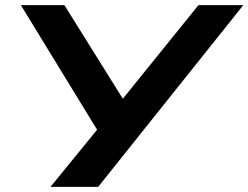

<svg xmlns="http://www.w3.org/2000/svg" viewBox="-20 -725 964 745"><path d="M176 0 370 -238 373 -195 61 -705H230L464 -330H447L750 -705H924L361 0Z"/></svg>

Font: Nunito Sans 7pt Expanded
Style: Bold Italic
Weight: 700
Width: 7
Italic angle: -9°
Designer: Vernon Adams
Foundry: Vernon Adams
Version: Version 3.101;gftools[0.9.27]